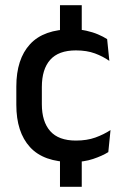

<svg xmlns="http://www.w3.org/2000/svg" viewBox="-20 -614 476 741"><path d="M295.5 -463H211.5V-594H295.5ZM295.5 107H211.5V-39H295.5ZM257.5 11.5Q148.5 11.5 95.8 -46.2Q43 -104 43 -209.5V-280Q43 -386 96 -443.5Q149 -501 257.5 -501Q287.5 -501 312.8 -495.5Q338 -490 358.5 -481.2Q379 -472.5 393.5 -463L402 -379Q378 -396 346.5 -407.8Q315 -419.5 273 -419.5Q206 -419.5 173.8 -383.2Q141.5 -347 141.5 -278V-212Q141.5 -144.5 173.8 -108Q206 -71.5 273 -71.5Q315.5 -71.5 348 -83.2Q380.5 -95 406.5 -112L398 -27Q375 -12.5 339.2 -0.5Q303.5 11.5 257.5 11.5Z"/></svg>

Font: Anek Gurmukhi Medium Medium
Style: Regular
Weight: 500
Version: Version 1.003